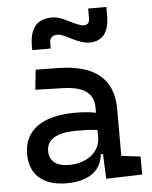

<svg xmlns="http://www.w3.org/2000/svg" viewBox="-55 -827 696 882"><g transform="rotate(-5 293.0 -385.5)"><path d="M399.4 4.9 565.4 0V-83L477.5 -93.8V-309.6C477.5 -446.3 395.5 -518.6 224.6 -521L120.1 -522.5L110.4 -430.7L234.4 -427.2C330.1 -424.8 378.9 -394 378.9 -325.2V-301.3C350.6 -307.1 318.4 -309.6 281.2 -309.6C131.8 -309.6 46.9 -249 46.9 -139.6C46.9 -44.4 108.9 9.8 216.8 9.8C313 9.8 377 -29.8 384.3 -109.4H394.5ZM112.3 -613.3H197.3V-637.7C197.3 -662.1 209.5 -673.8 233.4 -673.8C253.9 -673.8 275.9 -660.2 297.4 -649.4C331.5 -632.3 358.4 -625 377 -625C438 -625 468.8 -664.1 468.8 -742.2V-781.2H384.8V-737.3C384.8 -716.3 376 -706.1 358.4 -706.1C342.3 -706.1 319.3 -717.3 287.1 -733.4C262.2 -745.6 240.7 -754.9 214.8 -754.9C146.5 -754.9 112.3 -714.4 112.3 -632.8ZM378.9 -221.7V-185.5C378.9 -130.9 330.1 -73.2 233.4 -73.2C176.8 -73.2 144.5 -99.1 144.5 -144.5C144.5 -198.7 190.9 -226.6 279.3 -226.6C313 -226.6 345.7 -226.6 378.9 -221.7Z"/></g></svg>

Font: CaskaydiaCove Nerd Font
Style: Regular
Weight: 400
Designer: Aaron Bell
Foundry: Saja Typeworks
Version: Version 2111.1;Nerd Fonts 2.3.3